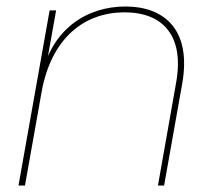

<svg xmlns="http://www.w3.org/2000/svg" viewBox="-20 -572 654 592"><path d="M37 0H57L153 -540H133ZM467 0H486L542 -315C571 -482 485 -552 367 -552C249 -552 141 -484 109 -340L108 -287C138 -456 241 -534 364 -534C483 -534 549 -461 523 -317Z"/></svg>

Font: Poppins Devanagari Thin
Style: Italic
Weight: 100
Italic angle: -10°
Designer: Ninad Kale (Devanagari), Jonny Pinhorn (Latin)
Foundry: Indian Type Foundry
Version: 4.005